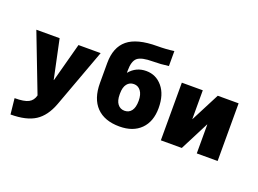

<svg xmlns="http://www.w3.org/2000/svg" viewBox="-135 -1074 2186 1627"><g transform="rotate(20 957.5 -260.0)"><path d="M68 230 53 88Q138 88 177 68Q216 48 228 0L28 -520H238L312 -170H314L408 -520H608L413 10Q369 128 289.5 179Q210 230 68 230Z M1189 -615Q1119 -605 1049 -605Q946 -605 910 -575Q874 -545 874 -460V-440H875Q933 -510 1024 -510Q1113 -510 1171 -440.5Q1229 -371 1229 -250Q1229 -128 1160 -59Q1091 10 969 10Q834 10 761.5 -64.5Q689 -139 689 -280V-460Q689 -602 772.5 -671Q856 -740 1039 -740Q1118 -740 1189 -750ZM1049 -250Q1049 -307 1025.5 -338.5Q1002 -370 964 -370Q925 -370 902 -340.5Q879 -311 879 -255V-245Q879 -190 902 -160Q925 -130 964 -130Q1004 -130 1026.5 -160.5Q1049 -191 1049 -250Z M1530 -260 1664 -520H1852V0H1664V-260H1662L1529 0H1340V-520H1529V-260Z"/></g></svg>

Font: M PLUS 1p Black
Style: Regular
Weight: 900
Version: Version 1.061